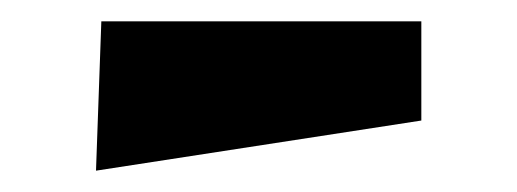

<svg xmlns="http://www.w3.org/2000/svg" viewBox="-20 -387 485 180"><path d="M375 -367V-274L70 -227L75 -367Z"/></svg>

Font: Joti One
Style: Regular
Weight: 400
Designer: Eduardo Rodriguez Tunni
Foundry: Eduardo Rodriguez Tunni
Version: Version 1.001